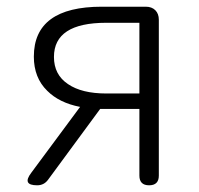

<svg xmlns="http://www.w3.org/2000/svg" viewBox="-20 -553 594 573"><path d="M91 0Q45 0 73 -37L219 -234Q157 -246 121 -282Q81 -321 81 -384Q81 -533 284 -533H369H415Q433 -533 443.5 -522.5Q454 -512 454 -494V-29Q454 0 425 0Q396 0 396 -29V-228H280H279L123 -16Q111 0 91 0ZM297 -274H346H396V-485H297Q141 -485 141 -383Q141 -330 183 -302Q224 -274 297 -274Z"/></svg>

Font: GenSenRounded TW L
Style: Regular
Weight: 300
Version: Version 1.501;PS 1;hotconv 16.6.51;makeotf.lib2.5.65220